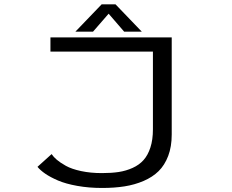

<svg xmlns="http://www.w3.org/2000/svg" viewBox="-20 -876 1090 904"><path d="M647.5 -727H564.5L491.5 -811.5L418 -727H335L458.5 -855.5H524ZM788.5 -700V-242.5Q788.5 -185.5 772 -142Q755.5 -98.5 726.8 -70.2Q698 -42 656 -24Q614 -6 566.2 1.5Q518.5 9 460.5 9Q398 9 343.8 -0.8Q289.5 -10.5 253 -26.2Q216.5 -42 193 -58.2Q169.5 -74.5 156.5 -90.5L223 -150.5Q232 -137 247.5 -123.8Q263 -110.5 290.2 -95.2Q317.5 -80 361.8 -70.5Q406 -61 460 -61Q504.5 -61 539 -66.2Q573.5 -71.5 604.5 -85.5Q635.5 -99.5 656 -122.5Q676.5 -145.5 688.2 -181.8Q700 -218 700 -267V-633H217.5V-700Z"/></svg>

Font: League Mono Extended Light
Style: Regular
Weight: 300
Width: 9
Designer: Tyler Finck
Foundry: The League of Moveable Type / Tyler Finck
Version: Version 2.210